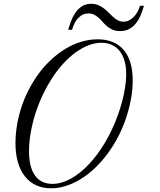

<svg xmlns="http://www.w3.org/2000/svg" viewBox="-20 -998 862 1037"><path d="M83 -375.5Q98.1 -434.6 122.8 -487.8Q147.5 -541 179.2 -586.7Q210.9 -632.3 249 -668.9Q287.1 -705.6 329.1 -731.7Q371.1 -757.8 416 -771.7Q460.9 -785.6 506.8 -785.6Q599.1 -785.6 647.9 -728.5Q696.8 -671.4 696.8 -563Q696.8 -516.6 687.7 -465.3Q678.7 -414.1 661.6 -362.3Q643.1 -307.1 616.9 -257.3Q590.8 -207.5 559.1 -165.3Q527.3 -123 491.2 -88.9Q455.1 -54.7 416 -30.8Q377 -6.8 336.4 6.1Q295.9 19 255.9 19Q210.4 19 174.8 2.4Q139.2 -14.2 114.3 -45.7Q89.4 -77.1 76.4 -122.8Q63.5 -168.5 63.5 -226.1Q63.5 -261.7 68.4 -299.6Q73.2 -337.4 83 -375.5ZM263.2 -4.9Q311.5 -4.9 362.1 -32.7Q412.6 -60.5 459.7 -110.4Q506.8 -160.2 547.6 -228.8Q588.4 -297.4 617.7 -379.4Q638.7 -438.5 650.1 -495.4Q661.6 -552.2 661.6 -598.1Q661.6 -637.7 652.6 -669.2Q643.6 -700.7 626.2 -722.4Q608.9 -744.1 584 -755.6Q559.1 -767.1 527.8 -767.1Q494.1 -767.1 459.5 -753.9Q424.8 -740.7 390.9 -716.6Q356.9 -692.4 325 -658Q293 -623.5 264.6 -580.8Q236.3 -538.1 212.4 -488.3Q188.5 -438.5 170.9 -383.8Q154.3 -330.6 145.5 -279.1Q136.7 -227.5 136.7 -182.6Q136.7 -95.7 168.9 -50.3Q201.2 -4.9 263.2 -4.9ZM472.7 -977.5Q494.1 -977.5 510.7 -970.5Q527.3 -963.4 541.3 -952.6Q555.2 -941.9 567.4 -929.2Q579.6 -916.5 591.8 -905.8Q604 -895 617.2 -887.9Q630.4 -880.9 647 -880.9Q665.5 -880.9 680.7 -889.9Q695.8 -898.9 707.3 -912.1Q718.8 -925.3 725.8 -940.2Q732.9 -955.1 735.8 -966.8H757.3Q750 -941.4 740 -916.7Q730 -892.1 714.8 -872.8Q699.7 -853.5 678.7 -841.8Q657.7 -830.1 628.4 -830.1Q605.5 -830.1 589.1 -837.2Q572.8 -844.2 559.8 -854.7Q546.9 -865.2 536.1 -877.7Q525.4 -890.1 514.2 -900.6Q502.9 -911.1 489.5 -918.2Q476.1 -925.3 458 -925.3Q434.6 -925.3 418.7 -914.3Q402.8 -903.3 392.6 -888.7Q382.3 -874 376.7 -859.1Q371.1 -844.2 369.1 -836.9H347.7Q353.5 -856 362.3 -880.4Q371.1 -904.8 385.3 -926.5Q399.4 -948.2 420.7 -962.9Q441.9 -977.5 472.7 -977.5Z"/></svg>

Font: Petit Formal Script
Style: Regular
Weight: 400
Version: Version 1.001; ttfautohint (v0.8) -G 200 -r 50